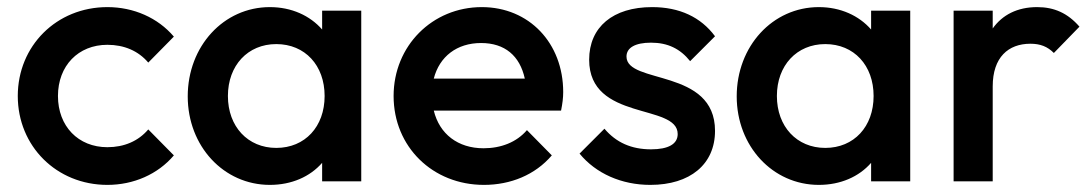

<svg xmlns="http://www.w3.org/2000/svg" viewBox="-20 -510 3066 540"><path d="M282 10C356 10 424 -20 469 -73L397 -146C369 -113 329 -96 282 -96C200 -96 143 -155 143 -240C143 -325 200 -384 282 -384C329 -384 369 -367 397 -334L469 -407C424 -460 356 -490 282 -490C139 -490 30 -381 30 -240C30 -99 139 10 282 10Z M739 10C800 10 852 -13 886 -52V0H996V-480H886V-427C852 -466 800 -490 739 -490C609 -490 508 -380 508 -239C508 -99 609 10 739 10ZM621 -240C621 -326 677 -386 757 -386C838 -386 893 -326 893 -240C893 -154 838 -94 757 -94C677 -94 621 -154 621 -240Z M1341 10C1416 10 1485 -18 1532 -73L1462 -144C1433 -110 1389 -93 1340 -93C1268 -93 1216 -133 1200 -199H1558C1562 -219 1564 -235 1564 -251C1564 -389 1468 -490 1335 -490C1196 -490 1087 -381 1087 -240C1087 -97 1197 10 1341 10ZM1200 -289C1216 -351 1265 -389 1333 -389C1400 -389 1442 -353 1456 -289Z M1809 10C1921 10 1991 -48 1991 -142C1991 -319 1742 -272 1742 -351C1742 -376 1767 -390 1811 -390C1858 -390 1893 -373 1921 -338L1991 -408C1951 -462 1891 -490 1814 -490C1704 -490 1637 -434 1637 -342C1637 -168 1886 -220 1886 -133C1886 -105 1860 -90 1811 -90C1756 -90 1713 -109 1680 -148L1610 -78C1656 -22 1728 10 1809 10Z M2283 10C2344 10 2396 -13 2430 -52V0H2540V-480H2430V-427C2396 -466 2344 -490 2283 -490C2153 -490 2052 -380 2052 -239C2052 -99 2153 10 2283 10ZM2165 -240C2165 -326 2221 -386 2301 -386C2382 -386 2437 -326 2437 -240C2437 -154 2382 -94 2301 -94C2221 -94 2165 -154 2165 -240Z M2662 0H2772V-267C2772 -349 2816 -387 2878 -387C2906 -387 2926 -379 2944 -361L3016 -435C2983 -473 2945 -490 2897 -490C2841 -490 2799 -468 2772 -430V-480H2662Z"/></svg>

Font: MV Cash Medium
Style: Regular
Weight: 500
Designer: Rodrigo Fuenzalida
Foundry: fragTYPE
Version: Version 1.100;Glyphs 3.1.2 (3151)